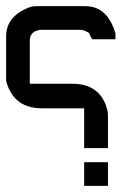

<svg xmlns="http://www.w3.org/2000/svg" viewBox="-20 -606 445 626"><path d="M98.6 -585.9H257.8Q330.6 -585.9 356.4 -497.1V-478H281.2Q278.3 -481 269.5 -499Q253.9 -508.8 241.2 -508.8H112.3Q77.1 -504.4 77.1 -473.6V-333H214.8Q307.6 -333 329.6 -248.5Q332 -239.7 332 -227.5V-123H254.4V-252.9H117.2Q23.4 -252.9 0 -342.3V-487.3Q0 -554.7 79.6 -583.5Q88.9 -585.9 98.6 -585.9ZM332 -77.1V0H254.4V-77.1Z"/></svg>

Font: Kadhim
Style: Regular
Weight: 400
Designer: Developer/ Husham Jawad
Version: Version 1.00;December 29, 2020;FontCreator 13.0.0.2683 32-bi